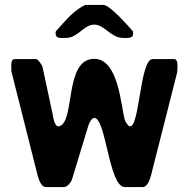

<svg xmlns="http://www.w3.org/2000/svg" viewBox="-20 -760 774 780"><path d="M26 -487C26 -482 26 -468 27 -467L133 -47C137 -33 146 0 167 0H240C254 0 270 -21 273 -33L340 -253C343 -262 353 -281 363 -281C411 -281 422 0 487 0H560C587 0 597 -64 600 -73C615 -132 685 -408 700 -467C700 -470 701 -484 701 -487C701 -494 703 -520 687 -520H600C548 -520 547 -237 507 -247C499 -249 489 -266 487 -273C471 -329 462 -521 363 -521C239 -521 287 -263 220 -247C200 -242 195 -292 193 -300C187 -328 159 -459 153 -487C151 -496 134 -520 127 -520H40C23 -520 26 -494 26 -487ZM206 -623C206 -601 233 -606 248 -606C297 -606 320 -660 363 -660C405 -660 430 -606 480 -606C495 -606 521 -602 521 -623C521 -625 520 -632 520 -633C509 -645 428 -740 400 -740H327C326 -740 317 -735 313 -733C270 -707 246 -676 207 -633C206 -632 206 -625 206 -623Z"/></svg>

Font: Asimov Print
Style: C
Weight: 500
Designer: Google
Version: Version 2.000980: 2014